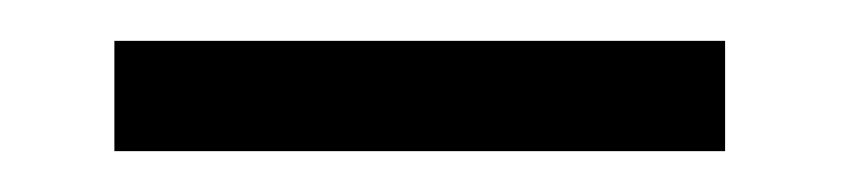

<svg xmlns="http://www.w3.org/2000/svg" viewBox="-20 -672 412 94"><path d="M36 -598V-652H335V-598Z"/></svg>

Font: Montagu Slab 16pt
Style: Regular
Weight: 400
Designer: Florian Karsten
Foundry: Florian Karsten
Version: Version 1.000; ttfautohint (v1.8.3)